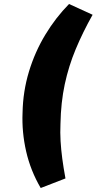

<svg xmlns="http://www.w3.org/2000/svg" viewBox="-20 -744 484 962"><path d="M184 198Q133 111 111 14.5Q89 -82 93 -179Q95 -286 125 -385Q155 -484 207 -570Q259 -656 326 -724L444 -670Q395 -583 359.5 -498Q324 -413 304.5 -322Q285 -231 283 -124Q281 -79 283.5 -37Q286 5 292 50.5Q298 96 308 150Z"/></svg>

Font: Nunito Sans 11pt Black
Style: Italic
Weight: 900
Italic angle: -9°
Version: Version 3.101;gftools[0.9.27]